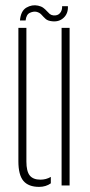

<svg xmlns="http://www.w3.org/2000/svg" viewBox="-20 -706 344 731"><path d="M50 -92V-600H80.5V-91Q80.5 -54 93.2 -38Q106 -22 134 -22Q155.5 -22 173.5 -32.5V-8Q154.5 5.5 129 5.5Q88.5 5.5 69.2 -17.2Q50 -40 50 -92ZM214.5 0V-600H245V0ZM216.5 -682.5H238.5Q240 -655 222.5 -638.5Q205 -622 178.5 -625Q162 -626.5 153.5 -634.2Q145 -642 138 -650Q131 -658 119 -661Q107.5 -663.5 93.8 -657.2Q80 -651 77.5 -628H56Q59 -664.5 80.5 -677Q102 -689.5 125 -684.5Q137 -682 144.8 -676.2Q152.5 -670.5 158 -664.2Q163.5 -658 169 -653.2Q174.5 -648.5 182.5 -647.5Q199.5 -645.5 208.5 -656.2Q217.5 -667 216.5 -682.5Z"/></svg>

Font: Big Shoulders Stencil Display Thin ExtraLight
Style: Regular
Weight: 250
Version: Version 2.001